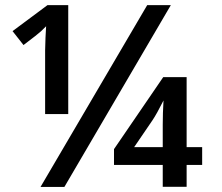

<svg xmlns="http://www.w3.org/2000/svg" viewBox="-20 -734 870 754"><path d="M558.1 -713.9H650.9L232.9 0H139.2ZM248 -713.9V-286.1H157.2V-536.1L158.7 -586.4L161.1 -630.9Q156.2 -625.5 141.1 -611.3Q129.9 -600.6 72.3 -557.1L29.3 -611.8L166.5 -713.9ZM773.9 -156.2V-86.4H712.9V-0.5H619.1V-86.4H427.7V-148.4L621.1 -431.2H712.9V-156.2ZM506.8 -156.2H619.1V-243.2Q619.1 -290 622.1 -339.4Q595.2 -286.1 579.1 -262.2Z"/></svg>

Font: Open Sans
Style: SemiBold
Weight: 600
Foundry: Ascender Corporation
Version: Version 1.10